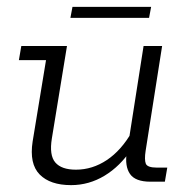

<svg xmlns="http://www.w3.org/2000/svg" viewBox="-20 -529 550 559"><path d="M187 10Q126 10 95.5 -21Q65 -52 75 -117L114 -354H35L42 -395H175L131 -126Q123 -77 141 -56Q159 -35 201 -35Q249 -35 291 -63Q333 -91 364 -145L354 -114L398 -395H452L404 -90Q400 -64 404.5 -52.5Q409 -41 437 -41H467L460 0H418Q374 0 358.5 -22.5Q343 -45 349 -85L352 -103L363 -95Q330 -45 284.5 -17.5Q239 10 187 10ZM185 -477 191 -509H420L414 -477Z"/></svg>

Font: Rokkitt SemiBold Light
Style: Italic
Weight: 300
Italic angle: -9°
Version: Version 3.103